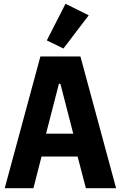

<svg xmlns="http://www.w3.org/2000/svg" viewBox="-20 -997 640 1017"><path d="M595 0 406 -698H194L5 0H157L200 -168H391L435 0ZM368 -289H224L292 -553H300ZM450 -916 327 -977 228 -783 316 -740Z"/></svg>

Font: IBM Plex Mono
Style: Bold
Weight: 700
Monospace: yes
Designer: Mike Abbink, Paul van der Laan, Pieter van Rosmalen
Foundry: Bold Monday
Version: Version 2.004